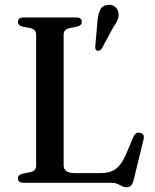

<svg xmlns="http://www.w3.org/2000/svg" viewBox="-20 -774 656 813"><path d="M307.5 -661.5 274.5 -655Q262.5 -652.5 256 -645.8Q249.5 -639 249.5 -628V-76Q249.5 -57.5 261.2 -49.2Q273 -41 297.5 -41H403Q432 -41 452 -48.5Q472 -56 487.2 -75Q502.5 -94 517 -128.5L545.5 -195.5Q550.5 -206 557 -209.8Q563.5 -213.5 573 -211.5Q583 -209.5 587 -202.5Q591 -195.5 588 -184L545.5 -10Q541.5 5 534.5 12Q527.5 19 515.5 19Q505.5 19 496.8 14.2Q488 9.5 477.5 4.8Q467 0 451 0H80.5Q68 0 62 -5Q56 -10 56 -18.5Q56 -33.5 75 -38.5L108 -45Q120 -47.5 126.5 -54.2Q133 -61 133 -72V-628Q133 -639 126.5 -645.8Q120 -652.5 108 -655L75 -661.5Q56 -666.5 56 -681.5Q56 -690.5 62 -695.2Q68 -700 80.5 -700H302Q314.5 -700 320.5 -695.2Q326.5 -690.5 326.5 -681.5Q326.5 -666.5 307.5 -661.5ZM392.5 -681.5Q395 -711.5 403 -730.2Q411 -749 433 -753Q451 -756 464.5 -747Q478 -738 481 -722.5Q484.5 -706.5 478.2 -690.8Q472 -675 459 -657.5L410 -566.5Q406 -562 401 -560Q396 -558 390.5 -559.5Q385 -562 384 -567.2Q383 -572.5 383.5 -578.5Z"/></svg>

Font: Fraunces 10pt
Style: Regular
Weight: 400
Version: Version 1.000;[b76b70a41]